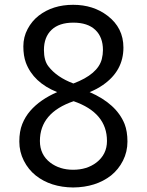

<svg xmlns="http://www.w3.org/2000/svg" viewBox="-20 -786 623 815"><path d="M108.4 -315.4Q149.9 -363.3 222.7 -395Q121.6 -435.5 89.8 -520Q79.1 -549.3 79.1 -589.1Q79.1 -628.9 97.2 -662.8Q115.2 -696.8 144.5 -719.7Q204.1 -765.6 290.5 -765.6Q376 -765.6 436.5 -719.2Q503.9 -668 503.9 -584Q503.9 -485.4 417 -425.3Q391.1 -407.2 360.4 -395Q474.1 -345.7 508.8 -259.8Q521 -228.5 521 -185.1Q521 -141.6 502 -104Q482.9 -66.4 451.2 -41Q387.2 8.8 290.5 9.8Q194.8 8.8 131.8 -41Q100.1 -66.4 81.1 -104Q62 -141.6 62 -185.1Q62 -228.5 74.5 -259.5Q86.9 -290.5 108.4 -315.4ZM291.5 -431.6Q395.5 -470.7 412.1 -535.2Q417 -554.7 417 -573.7Q417 -628.4 384.5 -659.2Q352.1 -689.9 291.5 -689.9Q231 -689.9 198.7 -659.2Q166.5 -628.4 166.5 -573.7Q166.5 -528.8 185.5 -504.4Q221.2 -458 291.5 -431.6ZM292.5 -356.4Q149.4 -307.6 149.4 -187.5Q149.4 -129.4 193.4 -95.7Q233.4 -65.4 290.5 -65.4Q348.6 -65.4 388.7 -95.7Q434.1 -130.4 434.1 -187.5Q434.1 -307.6 292.5 -356.4Z"/></svg>

Font: Duru Sans
Style: Regular
Weight: 400
Designer: Onur Yazõcõgil
Foundry: Onur Yazõcõgil
Version: Version 1.002